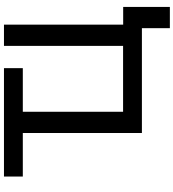

<svg xmlns="http://www.w3.org/2000/svg" viewBox="28 -792 909 1006"><g transform="rotate(-90 483.0 -288.5)"><path d="M289.6 0V-624H61.5V-722.7H629.4V-624H400.9V-98.6H746.1V-722.7H857.4V-98.1H950.2V146.5H838.9V0Z"/></g></svg>

Font: Giphurs Medium
Style: Regular
Weight: 500
Version: Version 0.920; ttfautohint (v1.8.4.7-5d5b)